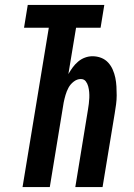

<svg xmlns="http://www.w3.org/2000/svg" viewBox="-20 -755 540 775"><path d="M71 0 177 -643H77L92 -735H401L386 -643H287L256 -456Q264 -470 273.5 -483Q283 -496 295.5 -506.5Q308 -517 323 -522.5Q338 -528 353 -528Q372 -528 388.5 -521.5Q405 -515 416.5 -502.5Q428 -490 435 -474Q442 -458 445.5 -441Q449 -424 450 -406Q451 -388 451 -370Q451 -352 448.5 -333.5Q446 -315 443 -297L394 0H284L335 -312Q337 -324 338.5 -336Q340 -348 340.5 -360Q341 -372 340 -383.5Q339 -395 336 -406.5Q333 -418 326 -427Q319 -436 306 -436Q291 -436 277.5 -425.5Q264 -415 256.5 -401Q249 -387 244.5 -371.5Q240 -356 237 -341L181 0Z"/></svg>

Font: Iosevka Extrabold
Style: Italic
Weight: 800
Italic angle: -9°
Monospace: yes
Designer: Belleve Invis
Foundry: Belleve Invis
Version: Version 32.5.0; ttfautohint (v1.8.4)